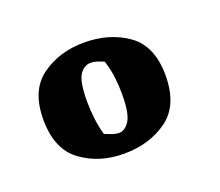

<svg xmlns="http://www.w3.org/2000/svg" viewBox="-58 -594 465 406"><g transform="rotate(-20 174.5 -391.0)"><path d="M161 -266Q106 -266 65.5 -295.5Q25 -325 25 -392Q25 -458 65.5 -487Q106 -516 161 -516Q219 -516 259.5 -487Q300 -458 300 -392Q300 -325 259.5 -295.5Q219 -266 161 -266ZM166 -311Q180 -311 190 -327Q200 -343 200 -386Q200 -403 198 -422Q196 -441 189 -463Q182 -466 174.5 -468.5Q167 -471 160 -471Q145 -471 135 -456Q125 -441 125 -396Q125 -377 127.5 -357Q130 -337 135 -320Q142 -317 150.5 -314Q159 -311 166 -311Z"/></g></svg>

Font: Labrada Black
Style: Regular
Weight: 900
Designer: Mercedes Jáuregui
Foundry: Omnibus-Type Team
Version: Version 1.000; ttfautohint (v1.8.4.7-5d5b)